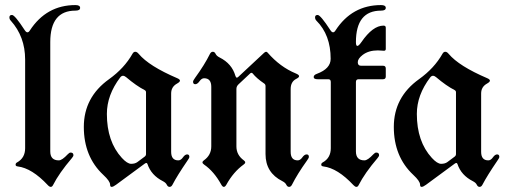

<svg xmlns="http://www.w3.org/2000/svg" viewBox="-20 -727 1996 757"><path d="M17.1 -658.7Q17.1 -668 27.3 -668Q38.6 -668 77.6 -607.9Q83 -599.6 88.1 -599.6Q93.3 -599.6 97.7 -606.9Q163.1 -707 277.3 -707Q295.9 -707 295.9 -696Q295.9 -685.1 277.3 -685.1Q178.2 -685.1 178.2 -561V-129.9Q178.2 -94.7 211.9 -94.7Q224.6 -94.7 247.1 -118.7Q253.4 -125.5 258.3 -125.5Q269.5 -125.5 269.5 -115.2Q269.5 -110.8 263.7 -104Q212.9 -44.4 189 2.9Q185.5 9.8 180.2 9.8Q174.8 9.8 168.5 2.9Q106 -64 49.8 -70.8Q41.5 -71.8 41.5 -77.6Q41.5 -83.5 46.9 -86.4Q79.1 -104 79.1 -142.6V-492.2Q79.1 -582.5 22.5 -645.5Q17.1 -650.9 17.1 -658.7Z M410.2 -415Q470.2 -458 502.4 -515.1Q506.8 -522.9 513.4 -522.9Q520 -522.9 526.9 -514.6Q567.4 -466.3 679.2 -418.5Q689.5 -414.1 689.5 -408.9Q689.5 -403.8 677.2 -397Q654.8 -384.3 654.8 -358.4V-128.4Q654.8 -94.7 683.1 -94.7Q692.9 -94.7 701.2 -106.4Q709.5 -118.2 717.8 -118.2Q726.6 -118.2 726.6 -108.4Q726.6 -104 718.8 -93.3Q678.7 -34.7 660.2 1Q655.8 9.8 648.7 9.8Q641.6 9.8 637.7 1.5Q633.8 -6.8 622.1 -12.7Q576.2 -36.1 561.5 -80.1Q560.1 -84.5 557.1 -84.5Q554.2 -84.5 550.3 -81.5L437.5 1.5Q426.3 9.8 420.2 9.8Q414.1 9.8 414.1 1Q414.1 -12.7 387.2 -37.6Q310.5 -109.4 310.5 -226.6Q310.5 -343.8 410.2 -415ZM401.4 -277.8Q401.4 -168.9 460.4 -104.5Q481.9 -81.1 497.1 -81.1Q512.2 -81.1 521.5 -87.9L550.3 -109.4Q555.7 -113.3 555.7 -119.6V-363.3Q555.7 -369.1 549.8 -372.1Q518.1 -388.2 477.1 -422.9Q470.7 -428.2 464.8 -428.2Q459 -428.2 454.1 -421.9Q401.4 -352.5 401.4 -277.8Z M741.2 -404.8Q741.2 -409.2 749 -419.9Q786.6 -471.7 807.6 -514.2Q812 -522.9 819.1 -522.9Q826.2 -522.9 830.1 -514.6Q834 -506.3 845.7 -500.5Q894.5 -476.1 908.2 -427.7Q910.6 -420.9 913.6 -420.9Q916.5 -420.9 919.4 -423.8L1021.5 -519Q1025.9 -522.9 1029.3 -522.9Q1032.7 -522.9 1035.6 -519Q1084.5 -462.9 1146 -437.5Q1159.2 -432.1 1159.2 -426.8Q1159.2 -421.4 1147.9 -416Q1126 -404.8 1126 -376V-128.4Q1126 -94.7 1153.8 -94.7Q1163.6 -94.7 1171.9 -106.4Q1180.2 -118.2 1189 -118.2Q1197.8 -118.2 1197.8 -108.4Q1197.8 -104 1189.9 -93.3Q1152.8 -41.5 1131.3 1Q1127 9.8 1119.9 9.8Q1112.8 9.8 1108.9 1.5Q1105 -6.8 1093.3 -12.7Q1026.9 -45.9 1026.9 -119.6V-387.2Q1026.9 -394 1022 -397.5Q991.7 -418 976.1 -437.5Q974.1 -439.9 971.4 -439.9Q968.8 -439.9 966.3 -437.5L920.4 -394.5Q912.1 -386.7 912.1 -376.5V-149.9Q912.1 -115.7 941.4 -94.7Q946.8 -90.8 946.8 -86.7Q946.8 -82.5 940.4 -78.1Q900.4 -49.3 872.6 1Q867.7 9.8 862.5 9.8Q857.4 9.8 852.5 1Q823.7 -51.3 784.7 -78.1Q778.3 -82.5 778.3 -86.7Q778.3 -90.8 783.7 -94.7Q813 -115.2 813 -149.9V-384.8Q813 -418.5 784.7 -418.5Q774.9 -418.5 766.6 -406.7Q758.3 -395 749.8 -395Q741.2 -395 741.2 -404.8Z M1229.5 -436Q1283.7 -456.1 1283.7 -495.1Q1283.7 -589.4 1227.5 -645.5Q1222.2 -650.9 1222.2 -658.7Q1222.2 -668 1232.4 -668Q1243.7 -668 1282.7 -607.9Q1288.1 -599.6 1293.2 -599.6Q1298.3 -599.6 1302.7 -606.9Q1367.7 -707 1482.4 -707Q1501 -707 1501 -696Q1501 -685.1 1482.4 -685.1Q1383.3 -685.1 1383.3 -561Q1383.3 -545.9 1388.9 -545.9Q1394.5 -545.9 1405.3 -561.5Q1449.7 -626 1492.2 -626Q1501 -626 1501 -617.7V-534.2Q1501 -526.9 1494.1 -526.9Q1487.3 -526.9 1481.9 -527.6Q1476.6 -528.3 1469.7 -528.3Q1433.1 -528.3 1409.7 -510.3Q1390.6 -495.6 1390.6 -481.7Q1390.6 -467.8 1403.3 -467.8H1490.2Q1501 -467.8 1501 -457V-425.3Q1501 -414.6 1490.2 -414.6H1394Q1383.3 -414.6 1383.3 -403.8V-129.9Q1383.3 -94.7 1417 -94.7Q1429.7 -94.7 1452.1 -118.7Q1458.5 -125.5 1463.4 -125.5Q1474.6 -125.5 1474.6 -115.2Q1474.6 -110.8 1468.8 -104Q1418 -44.4 1394 2.9Q1390.6 9.8 1385.3 9.8Q1379.9 9.8 1373.5 2.9Q1311 -64 1254.9 -70.8Q1246.6 -71.8 1246.6 -77.6Q1246.6 -83.5 1252 -86.4Q1284.2 -104 1284.2 -142.6V-403.8Q1284.2 -414.6 1274.4 -414.6H1232.4Q1216.8 -414.6 1216.8 -423.1Q1216.8 -431.6 1229.5 -436Z M1632.3 -415Q1692.4 -458 1724.6 -515.1Q1729 -522.9 1735.6 -522.9Q1742.2 -522.9 1749 -514.6Q1789.6 -466.3 1901.4 -418.5Q1911.6 -414.1 1911.6 -408.9Q1911.6 -403.8 1899.4 -397Q1877 -384.3 1877 -358.4V-128.4Q1877 -94.7 1905.3 -94.7Q1915 -94.7 1923.3 -106.4Q1931.6 -118.2 1939.9 -118.2Q1948.7 -118.2 1948.7 -108.4Q1948.7 -104 1940.9 -93.3Q1900.9 -34.7 1882.3 1Q1877.9 9.8 1870.8 9.8Q1863.8 9.8 1859.9 1.5Q1856 -6.8 1844.2 -12.7Q1798.3 -36.1 1783.7 -80.1Q1782.2 -84.5 1779.3 -84.5Q1776.4 -84.5 1772.5 -81.5L1659.7 1.5Q1648.4 9.8 1642.3 9.8Q1636.2 9.8 1636.2 1Q1636.2 -12.7 1609.4 -37.6Q1532.7 -109.4 1532.7 -226.6Q1532.7 -343.8 1632.3 -415ZM1623.5 -277.8Q1623.5 -168.9 1682.6 -104.5Q1704.1 -81.1 1719.2 -81.1Q1734.4 -81.1 1743.7 -87.9L1772.5 -109.4Q1777.8 -113.3 1777.8 -119.6V-363.3Q1777.8 -369.1 1772 -372.1Q1740.2 -388.2 1699.2 -422.9Q1692.9 -428.2 1687 -428.2Q1681.2 -428.2 1676.3 -421.9Q1623.5 -352.5 1623.5 -277.8Z"/></svg>

Font: UnifrakturMaguntia16
Style: Book
Weight: 400
Designer: j. 'mach' wust, Gerrit Ansmann, Georg Duffner, based on a font by Peter Wiegel, original typeface by Carl Albert Fahrenw
Version: Version 2017-03-19